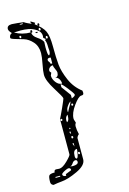

<svg xmlns="http://www.w3.org/2000/svg" viewBox="-109 -717 537 801"><g transform="rotate(-15 160.0 -316.5)"><path d="M56 -653Q60 -651 64 -651Q71 -651 71 -653Q71 -655 64 -655Q56 -655 56 -653ZM136 -632Q136 -627 132 -627Q128 -627 128 -632Q128 -638 132 -638Q136 -638 136 -632ZM100 -612Q100 -607 96 -607Q92 -607 92 -612Q92 -618 96 -618Q100 -618 100 -612ZM128 -612Q128 -607 132 -607Q136 -607 136 -612Q136 -618 132 -618Q128 -618 128 -612ZM45 -607Q42 -607 42 -602Q42 -597 45 -597Q50 -597 50 -602Q50 -607 45 -607ZM111 -602Q111 -605 117 -605Q121 -605 121 -603Q121 -600 117 -600Q115 -600 111 -602ZM148 -572Q148 -567 152 -567Q156 -567 156 -572Q156 -578 152 -578Q148 -578 148 -572ZM147 -529Q147 -555 142 -561L146 -567Q137 -572 137 -576Q137 -577 137.5 -578.5Q138 -580 138 -582Q138 -600 121 -611Q104 -622 87.5 -625Q71 -628 54 -628Q52 -628 40 -627.5Q28 -627 25 -627Q55 -609 94 -609Q94 -593 113 -580.5Q132 -568 137 -556Q137 -555 136.5 -546.5Q136 -538 136 -532Q136 -497 142 -497Q148 -502 148 -515Q148 -518 147.5 -522.5Q147 -527 147 -529ZM146 -461V-486Q143 -487 142 -487Q131 -487 131 -479Q131 -475 135 -470.5Q139 -466 139 -461ZM142 -400Q157 -400 157 -420Q157 -424 151.5 -435.5Q146 -447 146 -453Q138 -453 132 -447.5Q126 -442 126 -435Q126 -430 132 -425Q132 -424 129.5 -419Q127 -414 127 -413Q127 -398 138 -383.5Q149 -369 164 -369Q164 -380 158 -389.5Q152 -399 142 -400ZM203 -311Q203 -316 182.5 -342Q162 -368 157 -368V-355L187 -314V-299Q203 -305 203 -311ZM178 -273Q178 -269 182 -269Q186 -269 186 -273Q186 -278 182 -278Q178 -278 178 -273ZM178 -286 177 -288Q170 -283 163 -272.5Q156 -262 156 -254Q156 -253 156 -250L157 -247Q159 -252 164.5 -261.5Q170 -271 174 -278ZM121 -228Q118 -228 118 -223Q118 -219 121 -219Q126 -219 126 -223Q126 -228 121 -228ZM152 -236V-238Q141 -231 141 -215L142 -208Q152 -212 152 -233ZM146 -183Q144 -181 144 -180Q144 -177 146 -177Q149 -177 149 -180Q149 -183 146 -183ZM146 -157V-167H141Q141 -160 146 -157ZM146 -147Q143 -147 143 -142Q143 -137 146 -137Q151 -137 151 -142Q151 -147 146 -147ZM146 -101V-117H141Q141 -113 143.5 -108.5Q146 -104 146 -101ZM161 -71Q161 -76 157 -76Q153 -76 153 -71Q153 -66 157 -66Q161 -66 161 -71ZM153 -90Q136 -90 136 -63Q136 -52 142 -51Q147 -52 150 -67Q153 -82 153 -90ZM142 -37Q142 -46 134 -46Q126 -46 120 -36.5Q114 -27 106 -26H111Q116 -25 117 -25Q142 -25 142 -37ZM56 4V0H36V4ZM81 7V0L106 -10Q107 -11 107 -12Q107 -21 96 -21Q95 -21 88.5 -18.5Q82 -16 74.5 -11.5Q67 -7 66 -3Q66 7 81 7ZM177 -147Q174 -146 170.5 -140.5Q167 -135 167 -133V-41Q167 -16 125.5 3.5Q84 23 56 25Q53 25 38 27Q23 29 20 30Q9 26 9 15Q9 -8 14 -13.5Q19 -19 38 -19Q38 -30 47 -30Q49 -30 53.5 -29.5Q58 -29 61 -29Q75 -29 96 -49.5Q117 -70 117 -76V-228Q122 -237 137.5 -271Q153 -305 153 -309Q153 -315 126.5 -357Q100 -399 100 -424Q100 -439 106 -469Q112 -499 112 -515Q112 -545 95 -564Q78 -583 58 -589Q38 -595 21 -600Q4 -605 4 -609Q4 -622 16 -627Q4 -639 4 -647Q4 -663 25 -663Q29 -663 50.5 -661Q72 -659 76 -658Q77 -656 89.5 -650Q102 -644 106 -643L101 -653Q104 -653 107.5 -651.5Q111 -650 115 -647Q119 -644 121 -643L117 -638Q148 -615 157.5 -594.5Q167 -574 167 -529Q167 -479 170 -449Q173 -419 189.5 -381Q206 -343 238 -319Q239 -313 239 -311Q239 -304 236.5 -302Q234 -300 228 -300Q216 -300 194 -269.5Q172 -239 172 -215Q172 -211 174.5 -205Q177 -199 177 -197Q172 -190 172 -183Q172 -166 177 -147Z"/></g></svg>

Font: CabinSketch
Style: Regular
Weight: 400
Designer: Pablo Impallari
Foundry: Pablo Impallari. www.impallari.com Igino Marini. www.ikern.com
Version: Version 1.002